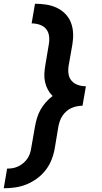

<svg xmlns="http://www.w3.org/2000/svg" viewBox="-27 -853 547 1026"><path d="M-7 153 11 48Q26 48 41 45.5Q56 43 70.5 36Q85 29 97.5 18.5Q110 8 119 -5Q128 -18 133 -33Q138 -48 140 -63L160 -177Q164 -200 171 -223Q178 -246 189.5 -266.5Q201 -287 217.5 -306Q234 -325 254 -340Q239 -355 229 -373.5Q219 -392 214 -413.5Q209 -435 210 -457.5Q211 -480 215 -503L234 -617Q238 -639 235 -661Q232 -683 219 -698.5Q206 -714 185 -721Q164 -728 142 -728L160 -833Q190 -833 219.5 -828.5Q249 -824 275 -812Q301 -800 321 -780Q341 -760 351.5 -733.5Q362 -707 363.5 -677Q365 -647 360 -617L340 -503Q336 -481 339 -459Q342 -437 355.5 -421.5Q369 -406 389.5 -399Q410 -392 432 -392L414 -288Q399 -288 384 -285Q369 -282 354.5 -275.5Q340 -269 328 -258.5Q316 -248 307 -234.5Q298 -221 293 -206.5Q288 -192 285 -177L266 -63Q261 -32 249.5 -2Q238 28 218.5 54Q199 80 172 100Q145 120 115.5 132Q86 144 55 148.5Q24 153 -6 153Z"/></svg>

Font: iosevka_custom_sans_ss08 XBd
Style: Italic
Weight: 800
Italic angle: -10°
Designer: Belleve Invis
Foundry: Belleve Invis
Version: Version 10.3.0; ttfautohint (v1.8.3)